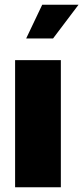

<svg xmlns="http://www.w3.org/2000/svg" viewBox="-20 -794 353 814"><path d="M44 0V-539H238V0ZM91 -631 159 -774H313L205 -631Z"/></svg>

Font: Exo Thin Black
Style: Regular
Weight: 900
Version: Version 2.000